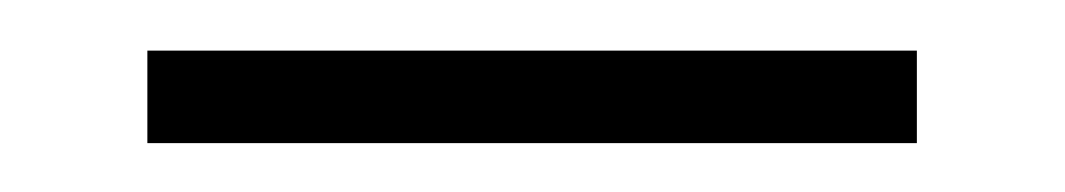

<svg xmlns="http://www.w3.org/2000/svg" viewBox="-20 -326 427 77"><path d="M39.1 -268.6V-305.7H347.7V-268.6Z"/></svg>

Font: Post No Bills Colombo
Style: Light
Weight: 400
Designer: Kosala Senevirathne, Siva Puranthara, Lasantha Premarathna, Tharique Azeez
Foundry: Mooniak
Version: Version 1.220 ; ttfautohint (v1.5)